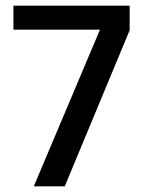

<svg xmlns="http://www.w3.org/2000/svg" viewBox="-20 -659 507 679"><path d="M99.5 0 333.5 -554H27.5V-639H438.5V-552L209 0Z"/></svg>

Font: Anek Tamil Medium Medium
Style: Regular
Weight: 500
Version: Version 1.003